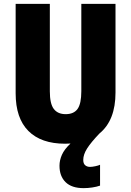

<svg xmlns="http://www.w3.org/2000/svg" viewBox="-20 -734 679 994"><path d="M411 94Q411 113 421 121.5Q431 130 446 130Q457 130 473.5 126.5Q490 123 498 119V227Q481 233 458 236.5Q435 240 413 240Q351 240 319.5 209Q288 178 288 124Q288 96 300.5 67.5Q313 39 345 9Q331 10 317 10Q193 10 127 -56Q61 -122 61 -251V-714H238V-261Q238 -197 258.5 -170Q279 -143 320 -143Q362 -143 381.5 -170Q401 -197 401 -262V-714H578V-255Q578 -111 495 -43Q451 3 431 34.5Q411 66 411 94Z"/></svg>

Font: Noto Sans Gujarati UI Condensed Black
Style: Regular
Weight: 900
Width: 3
Designer: Jelle Bosma - Monotype Design Team, Universal Thirst
Foundry: Monotype Imaging Inc.
Version: Version 2.106; ttfautohint (v1.8.4.7-5d5b)